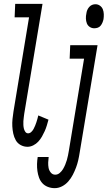

<svg xmlns="http://www.w3.org/2000/svg" viewBox="-20 -755 560 998"><path d="M123 8Q104 8 87.5 -1Q71 -10 62 -26Q53 -42 49 -60.5Q45 -79 44 -98Q43 -117 45 -136.5Q47 -156 50 -175L131 -665H56L59 -735H201L106 -164Q105 -154 103.5 -144.5Q102 -135 101.5 -125Q101 -115 101.5 -105.5Q102 -96 104 -87Q106 -78 111.5 -70Q117 -62 126 -62Q135 -62 142.5 -69Q150 -76 154.5 -84.5Q159 -93 162.5 -101.5Q166 -110 169 -119Q172 -128 174.5 -137Q177 -146 179 -155L232 -133Q228 -118 223.5 -103Q219 -88 212.5 -73.5Q206 -59 198 -45Q190 -31 179 -19Q168 -7 153 0.5Q138 8 123 8ZM470 -608Q457 -608 446.5 -615Q436 -622 431.5 -633.5Q427 -645 426.5 -658.5Q426 -672 429 -685Q430 -694 433.5 -702.5Q437 -711 443.5 -718.5Q450 -726 458.5 -729.5Q467 -733 476 -733Q489 -733 499.5 -725.5Q510 -718 514.5 -706.5Q519 -695 519.5 -681.5Q520 -668 518 -655Q516 -646 512.5 -637.5Q509 -629 503 -621.5Q497 -614 488 -611Q479 -608 470 -608ZM264 223Q246 223 229 216.5Q212 210 200.5 197.5Q189 185 183 168.5Q177 152 174.5 134Q172 116 172.5 97.5Q173 79 176 61H233Q231 75 230.5 89.5Q230 104 232.5 117.5Q235 131 244 142Q253 153 267 153Q280 153 290.5 144Q301 135 307.5 124Q314 113 319 101Q324 89 327.5 77Q331 65 333.5 52.5Q336 40 338 28L417 -450H342L345 -520H487L394 39Q391 59 386.5 78.5Q382 98 375 116.5Q368 135 358.5 153.5Q349 172 335 188Q321 204 302.5 213.5Q284 223 264 223Z"/></svg>

Font: Iosevka Gothic
Style: Italic
Weight: 400
Italic angle: -9°
Monospace: yes
Designer: Belleve Invis
Foundry: Belleve Invis
Version: Version 15.5.1; ttfautohint (v1.8.4)